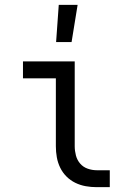

<svg xmlns="http://www.w3.org/2000/svg" viewBox="-20 -774 540 794"><path d="M434 0H380Q357 0 334.5 -4Q312 -8 291.5 -18Q271 -28 255 -44Q239 -60 229 -80.5Q219 -101 215 -123.5Q211 -146 211 -169V-450H75V-520H289V-169Q289 -150 294 -131Q299 -112 311.5 -97.5Q324 -83 342.5 -76.5Q361 -70 380 -70H434ZM212 -600 223 -754H301L276 -600Z"/></svg>

Font: Iosevka srxl
Style: Regular
Weight: 400
Monospace: yes
Designer: Belleve Invis
Foundry: Belleve Invis
Version: Version 33.0.1; ttfautohint (v1.8.3)